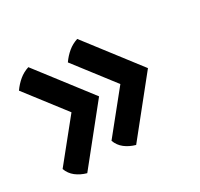

<svg xmlns="http://www.w3.org/2000/svg" viewBox="-101 -577 716 687"><g transform="rotate(-30 256.5 -234.0)"><path d="M281 -17Q256 -24 238 -38Q220 -52 212 -74L341 -234L217 -395Q231 -415 248.5 -429.5Q266 -444 288 -451L455 -234ZM79 -17Q54 -24 36 -38Q18 -52 10 -74L139 -234L15 -395Q29 -415 46.5 -429.5Q64 -444 86 -451L253 -234Z"/></g></svg>

Font: Borel
Style: Regular
Weight: 400
Designer: Rosalie Wagner
Foundry: ANRT
Version: Version 1.007; ttfautohint (v1.8.4.7-5d5b)